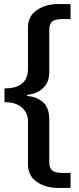

<svg xmlns="http://www.w3.org/2000/svg" viewBox="-20 -762 391 947"><path d="M161 -711.5C132.3 -691.2 118 -663.3 118 -628V-422C118 -358 79.3 -326 2 -326V-258C40 -258 68.8 -249 88.5 -231C108.2 -213 118 -191 118 -165V50C118 86 132.3 114.2 161 134.5C189.7 154.8 225 165 267 165H328V91H288C263.3 91 246.3 86.8 237 78.5C227.7 70.2 223 56.3 223 37V-175C222.3 -213 212 -240.7 192 -258C172 -275.3 147.7 -285.3 119 -288C114.3 -288.7 112.2 -289.8 112.5 -291.5C112.8 -293.2 115 -294.3 119 -295C147 -297.7 171.2 -308.2 191.5 -326.5C211.8 -344.8 222.3 -371 223 -405V-615C223 -632.3 227.3 -645.5 236 -654.5C244.7 -663.5 261.7 -668 287 -668H328V-742H265C224.3 -742 189.7 -731.8 161 -711.5Z"/></svg>

Font: Morrison SemiBold
Style: Regular
Weight: 600
Designer: Pablo Impallari, Rodrigo Fuenzalida (Modified by Dan O. Williams)
Version: Version 0.030; ttfautohint (v1.8.1)